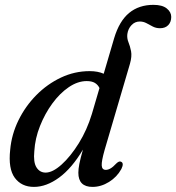

<svg xmlns="http://www.w3.org/2000/svg" viewBox="-20 -742 708 772"><path d="M468 -62.5Q450.5 -30.5 418.5 -10.5Q386.5 9.5 352 9.5Q295 9.5 295 -47.5Q295 -62 299 -82.8Q303 -103.5 313.5 -140.5Q269 -65.5 217.8 -28Q166.5 9.5 116.5 9.5Q66.5 9.5 39.5 -27Q12.5 -63.5 21 -140Q26.5 -201.5 54.2 -258.2Q82 -315 126 -359.5Q170 -404 225 -430Q280 -456 340.5 -456Q373.5 -456 397 -445.5L439 -588.5Q459.5 -657 499 -689.8Q538.5 -722.5 597 -722.5Q632.5 -722.5 650.5 -708Q668.5 -693.5 668.5 -674Q668.5 -653.5 656.5 -641Q644.5 -628.5 623.5 -628.5Q607.5 -628.5 594.5 -635.2Q581.5 -642 569 -648.8Q556.5 -655.5 542 -655.5Q522.5 -655.5 508.8 -641Q495 -626.5 492 -605Q490 -588 496.5 -572.2Q503 -556.5 507 -536Q511 -515.5 502.5 -485.5L400.5 -138.5Q388 -94.5 389 -76.8Q390 -59 405.5 -59Q414.5 -59 424.5 -64.8Q434.5 -70.5 448 -85Q459.5 -96 467 -91.5Q479.5 -86 468 -62.5ZM118 -134.5Q113.5 -89.5 126.8 -68.8Q140 -48 163.5 -48Q191.5 -48 227.5 -80.2Q263.5 -112.5 296.8 -166Q330 -219.5 349.5 -284L380 -388Q373.5 -401.5 361.2 -408.8Q349 -416 328.5 -416Q292.5 -416 256.5 -391.5Q220.5 -367 190.5 -326Q160.5 -285 140.8 -235.2Q121 -185.5 118 -134.5Z"/></svg>

Font: Fraunces 72pt Soft
Style: Italic
Weight: 400
Italic angle: -16°
Version: Version 1.000;[b76b70a41]